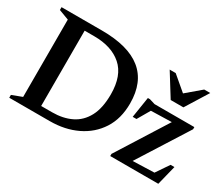

<svg xmlns="http://www.w3.org/2000/svg" viewBox="-115 -950 1420 1230"><g transform="rotate(30 595.0 -335.0)"><path d="M37 0V-21L111.5 -49V-621L37 -649V-670H335.5Q726 -670 726 -355Q726 -242.5 674.8 -163.2Q623.5 -84 535.5 -42Q447.5 0 336.5 0ZM590 -344Q590 -482.5 515.2 -548Q440.5 -613.5 311.5 -613.5H240.5V-56.5H321Q401.5 -56.5 462 -86Q522.5 -115.5 556.2 -178.8Q590 -242 590 -344ZM784 0V-16L1017 -385.5L864.5 -381.5L811 -289.5H783L807 -442.5H822.5L863.5 -430H1158V-414L924 -44.5L1082.5 -49.5L1147 -144.5H1175.5L1139.5 0ZM1137 -670 1034 -504.5H940L837 -670H881.5L987 -580.5L1092.5 -670Z"/></g></svg>

Font: Newsreader Text SemiBold
Style: Regular
Weight: 600
Designer: Hugues Gentile
Foundry: Production Type
Version: Version 1.001